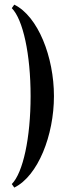

<svg xmlns="http://www.w3.org/2000/svg" viewBox="-20 -774 295 847"><path d="M218 -350C218 -522.5 148 -702 43 -753.5L32 -738C81.5 -688 115 -534.5 115 -350C115 -165.5 81.5 -12 32 38L43 53.5C148 2 218 -177.5 218 -350Z"/></svg>

Font: Picaflor 12 pt
Style: Regular
Weight: 400
Designer: Ariel Martín Pérez
Foundry: Tunera Type Foundry
Version: Version 1.000;hotconv 1.0.109;makeotfexe 2.5.65596